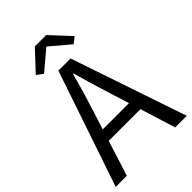

<svg xmlns="http://www.w3.org/2000/svg" viewBox="-270 -1042 1148 1148"><g transform="rotate(-45 303.5 -468.0)"><path d="M227 -410 191 -298H413L378 -410Q358 -472 340 -533Q322 -594 304 -658H300Q283 -594 265 -533Q247 -472 227 -410ZM3 0 252 -734H355L604 0H506L436 -224H168L97 0ZM178 -781 138 -811 255 -936H351L467 -811L428 -781L305 -885H301Z"/></g></svg>

Font: Chiron Sans HK TT
Style: Regular
Weight: 400
Designer: Ryoko NISHIZUKA 西塚涼子 (kana, bopomofo & ideographs); Paul D. Hunt (Latin, Greek & Cyrillic); Sandoll Communications 산돌커뮤니
Foundry: Adobe
Version: Version 2.022;hotconv 1.0.109;makeotfexe 2.5.65596